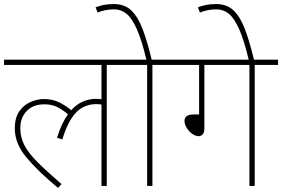

<svg xmlns="http://www.w3.org/2000/svg" viewBox="-20 -916 1390 946"><path d="M0 -596V-622H621V-596H506V0H480V-401Q469 -403 453 -403Q420 -403 389.5 -388Q359 -373 333.5 -335Q308 -297 287 -229L261 -237Q283 -309 315 -353Q286 -377 260 -389.5Q234 -402 199 -402Q143 -402 111.5 -369Q80 -336 80 -284Q80 -240 100 -201Q120 -162 165 -117Q210 -72 283 -9L266 10Q166 -73 109.5 -141Q53 -209 53 -283Q53 -336 75 -367.5Q97 -399 130.5 -413.5Q164 -428 196 -428Q237 -428 269 -413Q301 -398 331 -373Q357 -402 388 -415.5Q419 -429 454 -429Q468 -429 480 -427V-596Z M731 -596V0H705V-596H606V-622H846V-596ZM703 -615Q679 -717 654.5 -772Q630 -827 603 -848.5Q576 -870 542 -870Q520 -870 498 -865.5Q476 -861 461 -854L451 -880Q469 -887 490 -891.5Q511 -896 541 -896Q594 -896 627 -864.5Q660 -833 683.5 -770.5Q707 -708 729 -615Z M987 -596V-284Q987 -263 978.5 -254Q970 -245 959 -245Q943 -245 926.5 -257Q910 -269 899.5 -286.5Q889 -304 889 -321Q889 -335 899.5 -343.5Q910 -352 935 -352H961V-596H831V-622H1350V-596H1235V0H1209V-596Z M1207 -615Q1183 -717 1158.5 -772Q1134 -827 1107 -848.5Q1080 -870 1046 -870Q1024 -870 1002 -865.5Q980 -861 965 -854L955 -880Q973 -887 994 -891.5Q1015 -896 1045 -896Q1098 -896 1131 -864.5Q1164 -833 1187.5 -770.5Q1211 -708 1233 -615Z"/></svg>

Font: Noto Sans Thin
Style: Italic
Weight: 100
Italic angle: -12°
Designer: Monotype Design Team
Foundry: Monotype Imaging Inc.
Version: Version 2.013; ttfautohint (v1.8.4.7-5d5b)